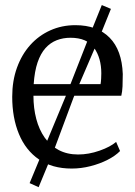

<svg xmlns="http://www.w3.org/2000/svg" viewBox="-20 -672 549 778"><path d="M270.5 11Q191.5 11 137.8 -26Q84 -63 56.8 -128.8Q29.5 -194.5 29.5 -280Q29.5 -344.5 48.8 -397.8Q68 -451 102.5 -489.5Q137 -528 183.8 -549Q230.5 -570 285.5 -570Q374 -570 424 -519.5Q474 -469 477.5 -372Q477.5 -343.5 476.5 -322Q475.5 -300.5 471.5 -284H115.5Q115.5 -233.5 127 -190Q138.5 -146.5 161.2 -114.2Q184 -82 218 -64Q252 -46 296.5 -46Q339.5 -46 383.5 -61.5Q427.5 -77 450.5 -97L466.5 -60Q447.5 -40.5 416.2 -24.5Q385 -8.5 347 1.2Q309 11 270.5 11ZM116.5 -331H387.5Q389 -339 389.8 -352.5Q390.5 -366 390.5 -375Q390.5 -436.5 361.5 -477.8Q332.5 -519 265.5 -519Q235.5 -519 209.8 -509Q184 -499 164.2 -477Q144.5 -455 132.2 -419Q120 -383 116.5 -331ZM136.5 86.5 100 70 161 -77 248.5 -287.5 347.5 -540 392.5 -651.5 429.5 -636 384.5 -524.5 278.5 -278 198 -62Z"/></svg>

Font: Merriweather Light
Style: Regular
Weight: 300
Designer: Eben Sorkin
Foundry: Eben Sorkin
Version: Version 2.100